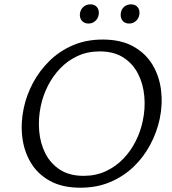

<svg xmlns="http://www.w3.org/2000/svg" viewBox="-20 -848 786 877"><path d="M347.1 9.4Q265.3 9.4 209.1 -21.2Q153 -51.7 121.5 -103.7Q90 -155.7 82 -220.2Q74 -284.7 88 -352.1Q100.5 -412.7 130.4 -468.9Q160.3 -525 206 -569.9Q251.6 -614.7 312.6 -641Q373.6 -667.4 449.5 -667.4Q532.2 -667.4 588.5 -636.1Q644.9 -604.9 676.5 -552.4Q708 -499.9 715.7 -435.4Q723.5 -370.9 709.5 -304.9Q696.5 -243.9 666.4 -187.3Q636.3 -130.6 590.4 -86.5Q544.5 -42.4 483.5 -16.5Q422.5 9.4 347.1 9.4ZM361.7 -44.8Q417.6 -44.8 463 -65.8Q508.3 -86.7 542.6 -122.2Q576.9 -157.6 599.5 -202.5Q622.1 -247.3 631.9 -295Q644.3 -351.9 639.2 -408.1Q634.2 -464.4 610.7 -510.7Q587.2 -557.1 543.7 -585.1Q500.3 -613.2 435.4 -613.2Q379.5 -613.2 334.4 -592.2Q289.3 -571.3 255.2 -535.8Q221.1 -500.4 198.5 -455.5Q175.9 -410.7 166.1 -363Q154.2 -306.1 159 -249.6Q163.8 -193.2 187.3 -147Q210.8 -100.9 254 -72.9Q297.3 -44.8 361.7 -44.8ZM384.5 -740.5Q370.7 -740.5 361 -747Q351.4 -753.6 347.2 -765Q343.1 -776.3 345.8 -789.5Q349.1 -806.7 361.9 -817.4Q374.7 -828.1 392.6 -828.1Q406.3 -828.1 415.5 -822Q424.6 -816 428.8 -805.2Q432.9 -794.5 430.7 -780.7Q428 -763.5 415.1 -752Q402.3 -740.5 384.5 -740.5ZM570.1 -740.5Q556.4 -740.5 547 -747Q537.5 -753.6 533.7 -765Q529.8 -776.3 532 -789.5Q534.7 -806.7 547.5 -817.4Q560.4 -828.1 578.3 -828.1Q591.9 -828.1 601.1 -822Q610.3 -816 614.4 -805.2Q618.5 -794.5 616.4 -780.7Q613.6 -763.5 600.8 -752Q587.9 -740.5 570.1 -740.5Z"/></svg>

Font: Ysabeau
Style: Bold Italic
Weight: 700
Italic angle: -12°
Designer: Christian Thalmann (Catharsis Fonts)
Version: Version 2.002